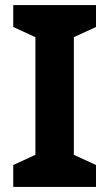

<svg xmlns="http://www.w3.org/2000/svg" viewBox="-20 -734 429 754"><path d="M357 0V-86L270 -126V-588L357 -628V-714H32V-628L119 -588V-126L32 -86V0Z"/></svg>

Font: Noto Sans Gunjala Gondi
Style: Bold
Weight: 700
Designer: Ek Type
Foundry: Ek Type
Version: Version 1.004